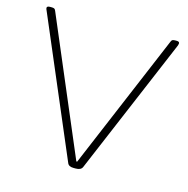

<svg xmlns="http://www.w3.org/2000/svg" viewBox="-104 -802 884 904"><g transform="rotate(15 338.0 -350.0)"><path d="M333 2Q309 2 303 -14L18 -683Q17 -685 16 -687.5Q15 -690 15 -693Q15 -702 30 -702H36Q46 -702 50.5 -700Q55 -698 58 -690L338 -31H342L620 -690Q623 -698 627.5 -700Q632 -702 642 -702H647Q661 -702 661 -693Q661 -690 660 -687.5Q659 -685 659 -683L376 -14Q369 2 344 2Z"/></g></svg>

Font: Asap Semi Expanded Thin
Style: Regular
Weight: 100
Width: 6
Designer: Pablo Cosgaya
Foundry: Omnibus-Type
Version: Version 3.001; ttfautohint (v1.8.4.7-5d5b)